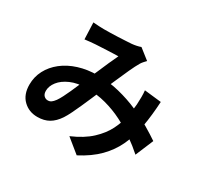

<svg xmlns="http://www.w3.org/2000/svg" viewBox="-172 -996 1344 1288"><g transform="rotate(30 500.0 -351.5)"><path d="M213.5 -756.8Q233.8 -755 257.5 -753.7Q281.1 -752.5 296.9 -752.5Q318.8 -752.5 347.3 -753.2Q375.9 -753.9 405.8 -755.1Q435.7 -756.3 462.7 -758Q489.8 -759.6 506.9 -760.6Q525.5 -762.3 543.8 -766.2Q562.1 -770 575.3 -775.1L654.8 -712.7Q644.6 -701.4 635.8 -691.5Q627 -681.6 621 -671.1Q604.5 -643.4 582.1 -594.7Q559.7 -545.9 535.5 -489.8Q511.2 -433.6 488 -381Q473 -346.7 456.9 -308.7Q440.7 -270.7 423.9 -233.5Q407.2 -196.2 391.3 -163.5Q375.4 -130.8 360 -107Q329.9 -62 292.8 -40.6Q255.6 -19.3 203.9 -19.3Q138.4 -19.3 94.4 -62.1Q50.3 -105 50.3 -181.3Q50.3 -241.3 77.3 -292.9Q104.3 -344.5 153.5 -383.2Q202.6 -421.9 269.9 -443.1Q337.2 -464.4 417 -464.4Q504.2 -464.4 585.3 -444.2Q666.4 -424 736.5 -393.2Q806.6 -362.5 863.4 -328.9Q920.2 -295.2 959.6 -268.1L901.5 -129.3Q855.6 -170.5 799.8 -209.9Q744 -249.3 680.4 -281.7Q616.7 -314 545.3 -333.2Q473.8 -352.3 396.8 -352.3Q324.3 -352.3 272.5 -329.4Q220.6 -306.5 193.7 -271.7Q166.7 -236.9 166.7 -200.4Q166.7 -175.6 179.4 -162.9Q192.1 -150.3 209.4 -150.3Q224.7 -150.3 236 -158.2Q247.3 -166.1 261.2 -184.7Q274 -203.1 286.7 -228.2Q299.5 -253.3 312.9 -283Q326.3 -312.7 339.5 -343.9Q352.8 -375 366.2 -404.1Q384.3 -444.3 403 -487.8Q421.7 -531.3 439.5 -572.1Q457.4 -613 472.5 -643.6Q457.5 -643.4 435.4 -642.7Q413.3 -642 388.4 -640.8Q363.6 -639.5 340.5 -638.4Q317.4 -637.3 300.4 -636.3Q285 -635.3 261.5 -633.1Q238 -631 218.6 -628.2ZM871.8 -520.5Q866 -414.3 850.4 -325.6Q834.8 -237 801.4 -164.6Q768 -92.1 710.1 -33.5Q652.1 25.2 562.4 71.6L455.5 -15.3Q548.1 -55 603.8 -107.1Q659.5 -159.1 687.9 -216.1Q716.4 -273 727.1 -327.6Q737.9 -382.3 741.3 -425.9Q743.1 -455.1 743.2 -483.7Q743.3 -512.3 740.7 -535.2Z"/></g></svg>

Font: Noto Sans KR Thin
Style: Regular
Weight: 100
Designer: Ryoko NISHIZUKA 西塚涼子 (kana, bopomofo & ideographs); Paul D. Hunt (Latin, Greek & Cyrillic); Sandoll Communications 산돌커뮤니
Foundry: Adobe
Version: Version 2.004-H2;hotconv 1.0.118;makeotfexe 2.5.65603